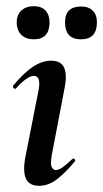

<svg xmlns="http://www.w3.org/2000/svg" viewBox="-20 -591 333 620"><path d="M106 9Q73 9 63 -16Q53 -41 63 -89L104 -297Q114 -346 89 -346Q79 -346 64.5 -336Q50 -326 32 -306Q28 -302 24 -306.5Q20 -311 23 -315Q59 -358 88 -376.5Q117 -395 145 -395Q177 -395 187 -372.5Q197 -350 189 -309L147 -89Q142 -61 147 -51.5Q152 -42 160 -42Q171 -42 184 -52Q197 -62 213 -77Q217 -81 221 -77Q225 -73 221 -69Q190 -32 163 -11.5Q136 9 106 9ZM88.9 -464Q64 -464 49 -478.5Q34 -492.9 34 -519Q34 -543 49 -557Q64 -571 88.9 -571Q113.8 -571 126.9 -557Q140 -543 140 -519Q140 -464 88.9 -464ZM241.5 -464Q190 -464 190 -519Q190 -570 242 -570Q266 -570 279.5 -556.6Q293 -543.2 293 -519Q293 -464 241.5 -464Z"/></svg>

Font: Cormorant Light
Style: Italic
Weight: 300
Italic angle: -10°
Designer: Christian Thalmann (Catharsis Fonts)
Foundry: Catharsis Fonts
Version: Version 4.000